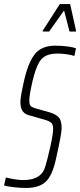

<svg xmlns="http://www.w3.org/2000/svg" viewBox="-38 -922 396 950"><path d="M-18 -4 -9 -44Q9 -39 34 -35Q59 -31 77 -31Q169 -31 187 -101Q197 -134 211 -196.5Q225 -259 225 -284Q225 -306 215 -315Q205 -324 178 -331L101 -353Q82 -359 72.5 -374.5Q63 -390 63 -418Q63 -433 67.5 -457.5Q72 -482 78 -509Q98 -605 131.5 -650.5Q165 -696 235 -696Q269 -696 297.5 -692Q326 -688 338 -683L330 -645Q317 -650 292.5 -653.5Q268 -657 248 -657Q212 -657 190.5 -646.5Q169 -636 157 -616Q137 -582 122 -516.5Q107 -451 107 -425Q107 -405 113.5 -398Q120 -391 137 -386L208 -366Q238 -357 252.5 -341.5Q267 -326 267 -288Q267 -260 239 -136Q222 -56 189.5 -24Q157 8 91 8Q64 8 32.5 4.5Q1 1 -18 -4ZM173 -766 174 -771 258 -902H309L338 -771V-766H306L279 -870L205 -766Z"/></svg>

Font: Saira Ultra Condensed ExLight
Style: Italic
Weight: 200
Width: 1
Italic angle: -12°
Designer: Hector Gatti with collaboration of the Omnibus-Type team
Foundry: Omnibus-Type
Version: Version 1.001; ttfautohint (v1.8)